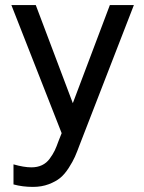

<svg xmlns="http://www.w3.org/2000/svg" viewBox="-20 -525 566 757"><path d="M210.9 30.8 223.1 0 24.9 -504.9H121.1L267.1 -118.2L413.1 -504.9H507.8L294.9 43.9Q283.7 74.2 275.4 93Q267.1 111.8 251 137Q234.9 162.1 217.3 176.5Q199.7 190.9 171.9 201.4Q144 211.9 109.9 211.9Q68.8 211.9 33.2 202.1V123Q74.2 134.8 104 134.8Q127.4 134.8 145.5 126.2Q163.6 117.7 176 100.6Q188.5 83.5 195.6 68.8Q202.6 54.2 210.9 30.8Z"/></svg>

Font: LT Superior Med
Style: Regular
Weight: 500
Designer: Daniel Lyons
Foundry: LyonsType
Version: Version 1.000